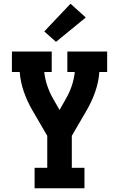

<svg xmlns="http://www.w3.org/2000/svg" viewBox="-20 -1012 640 1032"><path d="M166 0V-110H234V-282L153 -421Q126 -468 108 -519.5Q90 -571 86 -625H44V-735H258V-625H218Q222 -586 235 -548.5Q248 -511 268 -477L300 -421L332 -477Q352 -511 365 -548.5Q378 -586 382 -625H342V-735H556V-625H514Q510 -571 492 -519.5Q474 -468 447 -421L366 -282V-110H434V0ZM281 -787 218 -843 359 -992 441 -918Z"/></svg>

Font: Iosevka Curly Slab XBdEx
Style: Regular
Weight: 800
Width: 7
Monospace: yes
Designer: Belleve Invis
Foundry: Belleve Invis
Version: Version 11.0.0; ttfautohint (v1.8.3)